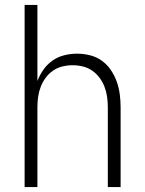

<svg xmlns="http://www.w3.org/2000/svg" viewBox="-20 -760 590 780"><path d="M80 0V-740H132V-431Q141 -455 156.5 -477Q172 -499 193.5 -514Q215 -529 241 -535.5Q267 -542 293 -542Q319 -542 345.5 -535.5Q372 -529 393.5 -513.5Q415 -498 430 -476Q445 -454 454 -429Q463 -404 466.5 -377.5Q470 -351 470 -325V0H418V-325Q418 -346 415 -367Q412 -388 404.5 -407.5Q397 -427 384.5 -444Q372 -461 354.5 -473Q337 -485 316.5 -490Q296 -495 275 -495Q254 -495 233.5 -490Q213 -485 195.5 -473Q178 -461 165.5 -444Q153 -427 145.5 -407.5Q138 -388 135 -367Q132 -346 132 -325V0Z"/></svg>

Font: Lode Dark Term
Style: Regular
Weight: 400
Monospace: yes
Designer: Belleve Invis
Foundry: Belleve Invis
Version: Version 29.2.0